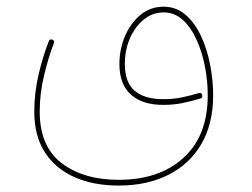

<svg xmlns="http://www.w3.org/2000/svg" viewBox="-20 -352 772 588"><path d="M85 -10.3Q85 -67.9 98.4 -124.8Q111.8 -181.6 129.4 -225.6Q132.3 -233.4 140.6 -230.5Q147.9 -227.5 145 -219.7Q128.4 -177.2 115 -121.3Q101.6 -65.4 101.6 -10.3Q101.6 96.2 168.7 147.5Q235.8 198.7 343.3 198.7Q468.3 198.7 542.2 131.1Q616.2 63.5 616.2 -60.1Q616.2 -103.5 607.7 -147.9Q599.1 -192.4 582 -230.2Q564.9 -268.1 539.8 -291Q514.6 -314 481 -314Q447.3 -314 420.4 -292.2Q393.6 -270.5 377.9 -234.6Q362.3 -198.7 362.3 -156.2Q362.3 -99.6 392.6 -74Q422.9 -48.3 479.5 -48.3Q510.7 -48.3 535.9 -53.5Q561 -58.6 588.9 -66.9Q597.2 -69.3 599.1 -61Q601.1 -52.2 593.8 -50.3Q565.9 -42 539.1 -36.4Q512.2 -30.8 479.5 -30.8Q416 -30.8 380.9 -62.3Q345.7 -93.8 345.7 -156.2Q345.7 -200.7 362.5 -240.7Q379.4 -280.8 409.9 -306.2Q440.4 -331.5 481 -331.5Q519.5 -331.5 548.1 -306.9Q576.7 -282.2 595.5 -241.9Q614.3 -201.7 623.5 -153.8Q632.8 -106 632.8 -60.1Q632.8 26.4 597.2 88.1Q561.5 149.9 496.3 183.1Q431.2 216.3 343.3 216.3Q267.1 216.3 209 190.9Q150.9 165.5 117.9 115.2Q85 64.9 85 -10.3Z"/></svg>

Font: Mikhak-DS1-FD Thin
Style: Regular
Weight: 100
Designer: Amin Abedi
Version: Version 3.2